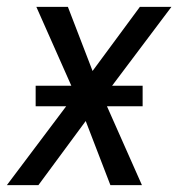

<svg xmlns="http://www.w3.org/2000/svg" viewBox="-23 -540 543 560"><path d="M-3 0 170 -230H81V-290H185L83 -520H175L247 -333L385 -520H477L304 -290H393V-230H289L391 0H299L227 -187L89 0Z"/></svg>

Font: Iosevka Fixed
Style: Italic
Weight: 400
Italic angle: -9°
Monospace: yes
Designer: Belleve Invis
Foundry: Belleve Invis
Version: Version 33.2.4